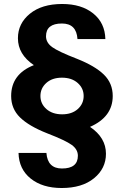

<svg xmlns="http://www.w3.org/2000/svg" viewBox="-20 -726 622 964"><path d="M70 -534Q70 -608 130 -657Q190 -706 292 -706Q389 -706 448 -658.5Q507 -611 509 -530H369Q364 -608 291 -608Q211 -608 211 -544Q211 -512 242 -489.5Q273 -467 366 -431Q457 -395 501.5 -351.5Q546 -308 546 -244Q546 -139 432 -89Q512 -35 512 46Q512 120 452 169Q392 218 290 218Q193 218 134 170.5Q75 123 73 42H213Q219 120 291 120Q371 120 371 56Q371 24 340 1.5Q309 -21 216 -57Q125 -93 80.5 -136.5Q36 -180 36 -244Q36 -354 150 -399Q70 -453 70 -534ZM370.5 -178.5Q400 -205 400 -244Q400 -283 370 -309.5Q340 -336 291 -336Q242 -336 212.5 -309.5Q183 -283 183 -244Q183 -205 213 -178.5Q243 -152 292 -152Q341 -152 370.5 -178.5Z"/></svg>

Font: SVN-Poppins SemiBold
Style: Regular
Weight: 600
Designer: Ninad Kale (Devanagari), Jonny Pinhorn (Latin)
Foundry: Indian Type Foundry
Version: Version 3.002 2017